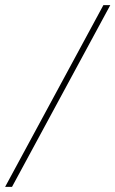

<svg xmlns="http://www.w3.org/2000/svg" viewBox="-64 -733 452 752"><path d="M-44 -1H-17L368 -713H341Z"/></svg>

Font: Noto Sans Condensed Thin
Style: Italic
Weight: 100
Width: 3
Italic angle: -12°
Designer: Monotype Design Team
Foundry: Monotype Imaging Inc.
Version: Version 2.013